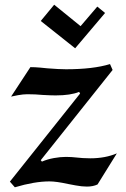

<svg xmlns="http://www.w3.org/2000/svg" viewBox="-20 -785 533 815"><path d="M260 -119Q283 -119 309 -116Q318 -115 331.5 -114Q345 -113 363 -113Q427 -113 476 -134L394 -2Q375 7 349 7Q327 7 301 2Q275 -3 269 -4Q219 -15 190 -15Q127 -15 43 10L22 -14L320 -388L316 -395Q280 -380 216 -380Q197 -380 161 -382Q131 -385 96 -385Q79 -385 56.5 -381Q34 -377 27 -375L109 -500Q129 -500 151 -498Q173 -496 181 -495Q231 -491 260 -491Q375 -491 447 -513L458 -488L153 -105L158 -99Q181 -109 208.5 -114Q236 -119 260 -119ZM322 -674 393 -757 426 -730 299 -580 153 -696 210 -765Z"/></svg>

Font: Amita
Style: Bold
Weight: 700
Designer: Eduardo Rodriguez Tunni, Modular Infotech, Brian J. Bonislawsky
Foundry: Eduardo Rodriguez Tunni, Modular Infotech, Brian J. Bonislawsky
Version: Version 1.003